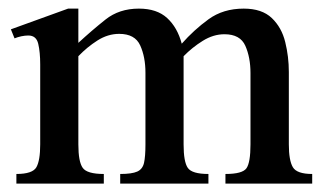

<svg xmlns="http://www.w3.org/2000/svg" viewBox="-20 -437 768 457"><path d="M723.1 0H516.6V-22.9Q557.1 -22.9 566.7 -36.6Q576.2 -50.3 576.2 -93.3V-263.2Q576.2 -300.3 564 -327.9Q551.8 -355.5 514.2 -355.5Q487.8 -355.5 462.6 -339.8Q437.5 -324.2 417 -303.2V-93.3Q417 -51.8 427 -37.4Q437 -22.9 476.1 -22.9V0H266.1V-22.9Q293.9 -22.9 306.6 -28.6Q319.3 -34.2 322.8 -49.3Q326.2 -64.5 326.2 -93.3V-263.7Q326.2 -301.3 313.7 -328.9Q301.3 -356.4 263.7 -356.4Q236.8 -356.4 211.9 -340.6Q187 -324.7 166.5 -303.2V-93.3Q166.5 -52.2 176.8 -37.6Q187 -22.9 227.1 -22.9V0H19V-22.9Q57.6 -22.9 66.7 -39.1Q75.7 -55.2 75.7 -93.3V-283.7Q75.7 -313 71 -332.8Q66.4 -352.5 47.4 -352.5Q39.6 -352.5 30.5 -350.6Q21.5 -348.6 14.6 -345.7L5.9 -367.2L142.1 -416.5H166.5V-335Q198.2 -364.3 231 -390.4Q263.7 -416.5 310.5 -416.5Q353.5 -416.5 377.9 -394Q402.3 -371.6 412.6 -333Q441.4 -365.7 476.3 -391.1Q511.2 -416.5 560.1 -416.5Q603.5 -416.5 627 -394Q650.4 -371.6 658.9 -336.9Q667.5 -302.2 667.5 -265.6V-93.3Q667.5 -55.2 677 -39.1Q686.5 -22.9 723.1 -22.9Z"/></svg>

Font: Scheherazade New Medium
Style: Regular
Weight: 500
Designer: SIL International
Foundry: SIL International
Version: Version 4.000